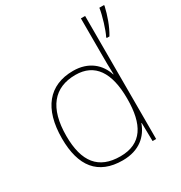

<svg xmlns="http://www.w3.org/2000/svg" viewBox="-179 -888 969 1027"><g transform="rotate(-30 305.5 -375.0)"><path d="M283 10C388 10 444 -46 468 -113H470L472 0H494V-760H468V-543C468 -501 468 -459 470 -414H468C446 -484 387 -538 291 -538C141 -538 59 -437 59 -254C59 -83 131 10 283 10ZM611 -754V-760H582C576 -717 551 -636 535 -606V-600H552C580 -647 599 -702 611 -754ZM283 -15C149 -15 86 -94 86 -254C86 -427 159 -513 291 -513C410 -513 468 -426 468 -266V-263C468 -107 416 -15 283 -15Z"/></g></svg>

Font: Noto Sans Devanagari UI Thin
Style: Regular
Weight: 100
Designer: Jelle Bosma - Monotype Design Team
Foundry: Monotype Imaging Inc.
Version: Version 2.004